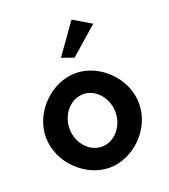

<svg xmlns="http://www.w3.org/2000/svg" viewBox="-140 -856 853 970"><g transform="rotate(-20 286.5 -371.5)"><path d="M241 -593 306 -570 453 -699 357 -756ZM159 -241C159 -318 215 -382 283 -382C350 -382 406 -318 406 -241C406 -164 350 -100 283 -100C215 -100 159 -164 159 -241ZM32 -241C32 -103 156 13 283 13C410 13 533 -103 533 -241C533 -379 410 -495 283 -495C156 -495 32 -379 32 -241Z"/></g></svg>

Font: Bluebird
Style: Nrw
Weight: 400
Designer: Jasper
Foundry: Cannot Into Space Fonts
Version: Version 0.98